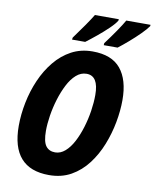

<svg xmlns="http://www.w3.org/2000/svg" viewBox="-100 -1006 878 1091"><g transform="rotate(10 339.5 -460.5)"><path d="M258 10Q41 10 41 -236Q41 -302 55 -371.5Q69 -441 96.5 -504Q124 -567 165 -617Q206 -667 260 -696Q314 -725 382 -725Q492 -725 544 -662Q596 -599 596 -482Q596 -421 583.5 -353.5Q571 -286 545.5 -221.5Q520 -157 480 -104.5Q440 -52 385 -21Q330 10 258 10ZM270 -123Q301 -123 327.5 -146Q354 -169 374.5 -208Q395 -247 409.5 -294.5Q424 -342 431.5 -391Q439 -440 439 -484Q439 -594 370 -594Q337 -594 310 -570Q283 -546 262.5 -506Q242 -466 227.5 -418.5Q213 -371 205.5 -323Q198 -275 198 -235Q198 -173 216.5 -148Q235 -123 270 -123ZM438 -783Q471 -827 498 -866.5Q525 -906 539 -931H679L678 -923Q665 -904 636.5 -875.5Q608 -847 575 -818.5Q542 -790 517 -771H437ZM256 -783Q289 -828 316 -867Q343 -906 358 -931H496L495 -923Q484 -904 455 -876Q426 -848 392 -820Q358 -792 330 -771H254Z"/></g></svg>

Font: Noto Sans Condensed ExtraBold
Style: Italic
Weight: 800
Width: 3
Italic angle: -12°
Designer: Monotype Design Team
Foundry: Monotype Imaging Inc.
Version: Version 2.013; ttfautohint (v1.8.4.7-5d5b)